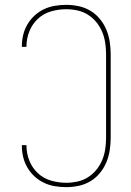

<svg xmlns="http://www.w3.org/2000/svg" viewBox="-20 -763 540 791"><path d="M253 8Q229 8 205.5 4Q182 0 161 -10Q140 -20 122.5 -36Q105 -52 93 -72.5Q81 -93 75.5 -116Q70 -139 70 -163V-165H89V-163Q89 -131 101 -101Q113 -71 136 -49.5Q159 -28 190 -19Q221 -10 253 -10Q276 -10 299 -15Q322 -20 342 -32.5Q362 -45 377 -63.5Q392 -82 401 -103.5Q410 -125 413.5 -148.5Q417 -172 417 -195V-540Q417 -563 413.5 -586.5Q410 -610 401 -631.5Q392 -653 377 -671.5Q362 -690 342 -702.5Q322 -715 299 -720Q276 -725 253 -725Q221 -725 190 -716Q159 -707 136 -685.5Q113 -664 101 -634Q89 -604 89 -572V-570H70V-572Q70 -596 75.5 -619Q81 -642 93 -662.5Q105 -683 122.5 -699Q140 -715 161 -725Q182 -735 205.5 -739Q229 -743 253 -743Q279 -743 304.5 -737.5Q330 -732 352 -719Q374 -706 391 -685.5Q408 -665 418 -641Q428 -617 432 -591.5Q436 -566 436 -540V-195Q436 -169 432 -143.5Q428 -118 418 -94Q408 -70 391 -49.5Q374 -29 352 -16Q330 -3 304.5 2.5Q279 8 253 8Z"/></svg>

Font: Iosevka Thin
Style: Regular
Weight: 100
Monospace: yes
Designer: Belleve Invis
Foundry: Belleve Invis
Version: Version 32.5.0; ttfautohint (v1.8.4)